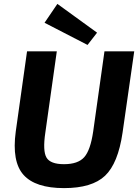

<svg xmlns="http://www.w3.org/2000/svg" viewBox="-20 -954 717 987"><path d="M479 -786 430 -723 209 -837 275 -934ZM670 -690 610 -272Q587 -114 520 -50.5Q453 13 309 13Q162 13 101 -55Q40 -123 61 -278L119 -690H272L213 -272Q199 -178 219 -144Q239 -110 309 -110Q381 -110 413 -146Q445 -182 459 -278L517 -690Z"/></svg>

Font: Ezarion
Style: Bold Italic
Weight: 700
Italic angle: -8°
Designer: Natanael Gama
Version: Version 1.001;PS 001.001;hotconv 1.0.70;makeotf.lib2.5.58329